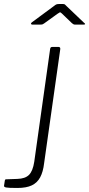

<svg xmlns="http://www.w3.org/2000/svg" viewBox="-126 -763 443 953"><path d="M93 47Q88 90 73.5 117Q59 144 32 157Q5 170 -40 170Q-85 170 -96 167.5Q-107 165 -106 159L-102 133Q-101 129 -100 128Q-99 127 -96 127L-40 125Q-1 124 18 105Q37 86 44 40L123 -521Q124 -526 126.5 -528Q129 -530 134 -530H165Q170 -530 172 -526.5Q174 -523 173 -518L93 47ZM231 -648 180 -697Q173 -703 171.5 -702Q170 -701 160 -695L92 -646Q86 -642 83.5 -641.5Q81 -641 75 -641H34Q29 -641 28 -644.5Q27 -648 32 -652L143 -734Q149 -739 153.5 -741Q158 -743 166 -743H188Q195 -743 198 -739Q201 -735 204 -733L291 -650Q297 -646 296.5 -643.5Q296 -641 290 -641H245Q241 -641 238 -643Q235 -645 231 -648Z"/></svg>

Font: Libre Franklin Thin ExtraLight
Style: Italic
Weight: 250
Italic angle: -8°
Version: Version 3.000